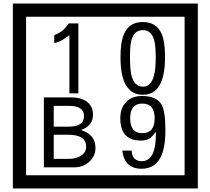

<svg xmlns="http://www.w3.org/2000/svg" viewBox="-20 -980 1195 1090"><path d="M1103 90H53V-960H1103ZM1028 15V-885H128V15ZM425 -450H374V-781Q328 -743 288 -735V-781Q339 -798 370 -847H425ZM917 -656Q917 -442 791 -442Q664 -442 664 -656Q664 -744 685 -789Q714 -855 791 -855Q868 -855 897 -789Q917 -745 917 -656ZM864 -656Q864 -723 855 -752Q840 -809 791 -809Q742 -809 726 -752Q718 -723 718 -656Q718 -587 726 -553Q742 -488 791 -488Q839 -488 855 -554Q864 -587 864 -656ZM522 -141Q522 -93 486.5 -61.5Q451 -30 403 -30H229V-427H388Q439 -427 471 -404Q508 -378 508 -329Q508 -266 440 -242Q522 -216 522 -141ZM457 -321Q457 -379 372 -379H285V-261H371Q457 -261 457 -321ZM469 -147Q469 -215 368 -215H285V-78H371Q408 -78 435 -93Q469 -112 469 -147ZM919 -238Q919 -22 784 -22Q687 -22 674 -125H727Q731 -65 785 -65Q868 -65 865 -232Q844 -205 834 -197Q814 -182 780 -182Q663 -182 663 -308Q663 -366 695.5 -400.5Q728 -435 786 -435Q870 -435 898 -385Q919 -346 919 -238ZM858 -308Q858 -392 788 -392Q719 -392 719 -308Q719 -224 788 -224Q858 -224 858 -308Z"/></svg>

Font: Unicode BMP Fallback SIL
Style: Regular
Weight: 400
Foundry: NRSI, SIL International
Version: Version 5.1 Based on Unicode 5.1